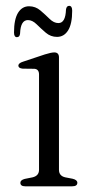

<svg xmlns="http://www.w3.org/2000/svg" viewBox="-20 -654 329 674"><path d="M187 -452.5V-58Q187 -36.5 209 -31.5L235 -26.5Q251.5 -22.5 251.5 -12.5Q251.5 0 233.5 0H68.5Q51.5 0 51.5 -12.5Q51.5 -22 67 -26L94.5 -31.5Q117 -37 117 -58V-392.5Q117 -411 101 -412.5L59.5 -413Q44.5 -414.5 44.5 -423.5Q44.5 -432.5 61 -437.5L137.5 -463Q160 -470 170.5 -470Q187 -470 187 -452.5ZM180.1 -524.5Q157.9 -524.5 140.7 -539.2Q123.5 -554 108.5 -568.8Q93.6 -583.5 78 -583.5Q52.2 -583.5 50.5 -536.5Q49.3 -523.5 39.4 -523.5Q29.2 -523.5 29.2 -540Q29.2 -586 43.3 -609Q57.5 -632 82.1 -632Q104.6 -632 121.9 -617.2Q139.1 -602.5 154 -587.8Q169 -573 185 -573Q210 -573 211.6 -620Q213.3 -633.5 222.7 -633.5Q233.4 -633.5 233.4 -616.5Q233.4 -570 219 -547.2Q204.7 -524.5 180.1 -524.5Z"/></svg>

Font: Fraunces 9pt Light
Style: Regular
Weight: 300
Version: Version 1.000;[0bf87f6ff]